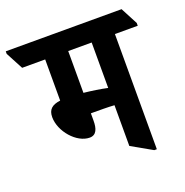

<svg xmlns="http://www.w3.org/2000/svg" viewBox="-171 -732 817 846"><g transform="rotate(-20 237.5 -308.5)"><path d="M163 -141C195 -141 204 -169 204 -206V-240C207 -240 209 -240 211 -240C241 -240 284 -240 314 -238V-47L411 8H423V-532H530V-545L488 -625H-55V-613L-12 -532H96V-339C57 -334 38 -318 38 -282C38 -215 102 -141 163 -141ZM204 -336V-532H314V-319C282 -326 242 -332 204 -336Z"/></g></svg>

Font: Noto Serif Devanagari ExtraCondensed
Style: Bold
Weight: 700
Width: 2
Designer: Universal Thirst, Indian Type Foundry and the Monotype Design Team
Foundry: Monotype Imaging Inc.
Version: Version 2.004